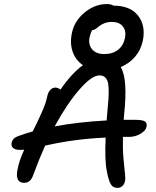

<svg xmlns="http://www.w3.org/2000/svg" viewBox="-20 -958 766 945"><path d="M79.1 -220.2Q55.2 -220.2 44.7 -229.5Q34.2 -238.8 37.1 -253.9Q39.6 -267.1 48.3 -275.6Q57.1 -284.2 75.2 -290Q110.8 -303.2 141.1 -311Q189.5 -408.7 202.1 -445.8Q208.5 -464.8 211.9 -481Q215.8 -502 226.6 -514.4Q237.3 -526.9 252.9 -526.9Q264.6 -526.9 277.8 -517.1Q333 -597.7 388.2 -637.2Q352.1 -661.6 337.6 -703.4Q323.2 -745.1 334 -795.9Q346.2 -855 396.5 -896.5Q446.8 -938 505.9 -938Q527.3 -938 538.1 -930.2Q621.1 -930.2 659.4 -881.3Q697.8 -832.5 683.1 -757.8Q673.3 -712.4 645 -679Q616.7 -645.5 574.2 -627.9Q592.8 -596.7 596.4 -537.8Q600.1 -479 590.8 -393.1Q590.8 -383.8 588.9 -368.2H645Q681.6 -368.2 693.4 -360.1Q705.1 -352.1 701.2 -334Q697.3 -314.9 671.6 -299.6Q646 -284.2 613.8 -284.2H585Q583.5 -227.5 587.6 -179Q591.8 -130.4 595 -105Q598.1 -79.6 595.2 -66.9Q591.8 -50.8 581.8 -42Q571.8 -33.2 558.1 -33.2Q536.1 -33.2 525.4 -51Q514.6 -68.8 505.9 -115.2Q494.6 -168.5 500 -280.8Q347.2 -274.4 202.1 -241.2Q175.3 -182.1 144 -98.1Q131.3 -58.1 99.1 -58.1Q53.7 -58.1 65.9 -122.1Q73.7 -166 99.1 -221.2Q95.7 -221.2 88.9 -220.7Q82 -220.2 79.1 -220.2ZM420.9 -774.9Q413.6 -737.8 433.8 -714.8Q454.1 -691.9 492.2 -691.9Q534.2 -691.9 561 -712.9Q587.9 -733.9 595.2 -772Q602.1 -806.2 584.5 -828.1Q566.9 -850.1 530.8 -850.1Q510.7 -850.1 494.4 -843.8Q478 -837.4 469.5 -830.1Q460.9 -822.8 451.9 -816.4Q442.9 -810.1 435.1 -810.1H434.1Q425.8 -795.9 420.9 -774.9ZM469.2 -586.9Q431.6 -586.9 371.1 -517.6Q310.5 -448.2 249 -335.9Q363.3 -357.4 504.9 -365.2Q505.9 -377.4 507.8 -399.9Q512.2 -443.8 513.9 -472.4Q515.6 -501 514.6 -524.7Q513.7 -548.3 508.3 -561Q502.9 -573.7 493.7 -580.3Q484.4 -586.9 469.2 -586.9Z"/></svg>

Font: Shantell Sans Irregular Bouncy
Style: Italic
Weight: 400
Italic angle: -11.31°
Designer: Stephen Nixon, Anya Danilova, Shantell Martin
Foundry: Arrow Type
Version: Version 1.006;[9816181b4]